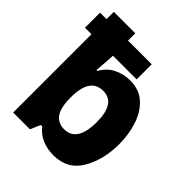

<svg xmlns="http://www.w3.org/2000/svg" viewBox="-213 -888 1025 1025"><g transform="rotate(45 300.0 -375.0)"><path d="M569 -281Q569 -352 548.5 -416.5Q528 -481 484 -522Q440 -563 370 -563Q320 -563 277.5 -541.5Q235 -520 210 -475H203Q206 -516 208.5 -543.5Q211 -571 211 -591H390V-705H211V-760H49V-705H0V-591H49V0H176L200 -57H211Q240 -21 279 -5.5Q318 10 361 10Q468 10 518.5 -76.5Q569 -163 569 -281ZM209 -275Q209 -422 307 -422Q401 -422 401 -280Q401 -129 304 -129Q258 -129 233.5 -163Q209 -197 209 -275Z"/></g></svg>

Font: Noto Sans Mono UI ExtraBold
Style: Regular
Weight: 800
Designer: Monotype Design team
Foundry: Monotype Imaging Inc.
Version: 1.000